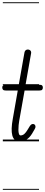

<svg xmlns="http://www.w3.org/2000/svg" viewBox="-30 -1250 399 1698"><path d="M141.5 0Q116.5 0 101 -13.5Q85.5 -27 78.8 -52.5Q72 -78 73.2 -114.8Q74.5 -151.5 83 -198.5L127 -449.5H21.5Q3.5 -449.5 -3.2 -456.5Q-10 -463.5 -10 -475.5Q-10 -487 -3.8 -493.8Q2.5 -500.5 21 -500.5H136L186.5 -786.5Q189 -799.5 197.2 -805.8Q205.5 -812 215.5 -812Q225 -812 232.2 -808Q239.5 -804 243.2 -796.5Q247 -789 245 -778.5L196 -500.5H318Q336.5 -500.5 342.8 -493.8Q349 -487 349 -475.5Q349 -463.5 342.8 -456.5Q336.5 -449.5 318 -449.5H187.5L140 -182Q137 -165.5 134.8 -143.5Q132.5 -121.5 132.8 -100.8Q133 -80 137.5 -66.2Q142 -52.5 152.5 -52.5Q170 -52.5 184.8 -65Q199.5 -77.5 216.5 -106.5L225 -120.5Q235 -138.5 243 -146Q251 -153.5 261 -153.5Q271 -153.5 277.5 -147Q284 -140.5 284 -127.5Q284 -120 274.5 -104Q265 -88 253.5 -68Q232 -33 205.5 -16.5Q179 0 141.5 0ZM141.5 0Q116.5 0 101 -13.5Q85.5 -27 78.8 -52.5Q72 -78 73.2 -114.8Q74.5 -151.5 83 -198.5L127 -449.5H21.5Q3.5 -449.5 -3.2 -456.5Q-10 -463.5 -10 -475.5Q-10 -487 -3.8 -493.8Q2.5 -500.5 21 -500.5H136L186.5 -786.5Q189 -799.5 197.2 -805.8Q205.5 -812 215.5 -812Q225 -812 232.2 -808Q239.5 -804 243.2 -796.5Q247 -789 245 -778.5L196 -500.5H318Q336.5 -500.5 342.8 -493.8Q349 -487 349 -475.5Q349 -463.5 342.8 -456.5Q336.5 -449.5 318 -449.5H187.5L140 -182Q137 -165.5 134.8 -143.5Q132.5 -121.5 132.8 -100.8Q133 -80 137.5 -66.2Q142 -52.5 152.5 -52.5Q170 -52.5 184.8 -65Q199.5 -77.5 216.5 -106.5L225 -120.5Q235 -138.5 243 -146Q251 -153.5 261 -153.5Q271 -153.5 277.5 -147Q284 -140.5 284 -127.5Q284 -120 274.5 -104Q265 -88 253.5 -68Q232 -33 205.5 -16.5Q179 0 141.5 0ZM-5 420.5H315V428.5H-5ZM-5 -16H315V0H-5ZM-5 -505.5H315V-497.5H-5ZM-5 -1230H315V-1222H-5Z"/></svg>

Font: Edu VIC WA NT Pre Guide
Style: Regular
Weight: 400
Designer: Tina and Corey Anderson, Eben Sorkin, Mirko Velimirovic
Foundry: Google for Education
Version: Version 1.000